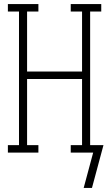

<svg xmlns="http://www.w3.org/2000/svg" viewBox="-20 -755 540 950"><path d="M435 175H394L441 0H330V-37H386V-364H114V-37H170V0H19V-37H74V-698H19V-735H170V-698H114V-401H386V-698H330V-735H481V-698H426V-37H492Z"/></svg>

Font: Iosevka Curly Slab Extralight
Style: Regular
Weight: 200
Monospace: yes
Designer: Belleve Invis
Foundry: Belleve Invis
Version: Version 22.1.2; ttfautohint (v1.8.4)